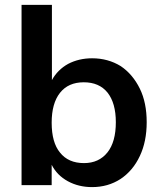

<svg xmlns="http://www.w3.org/2000/svg" viewBox="-20 -756 660 784"><path d="M356 -518Q421 -518 473 -486Q522 -453 551 -394Q579 -337 579 -257Q579 -178 551 -119Q523 -59 472 -25Q421 8 356 8Q301 8 257 -16Q213 -40 191 -83V0H68V-736H192V-429Q215 -471 258 -495Q302 -518 356 -518ZM323 -90Q384 -90 419 -134Q453 -177 453 -257Q453 -335 419 -378Q385 -420 322 -420Q259 -420 225 -377Q191 -334 191 -255Q191 -174 225 -133Q259 -90 323 -90Z"/></svg>

Font: PRinguin Sans
Style: Bold
Weight: 700
Designer: Vernon Adams
Foundry: Vernon Adams
Version: ""